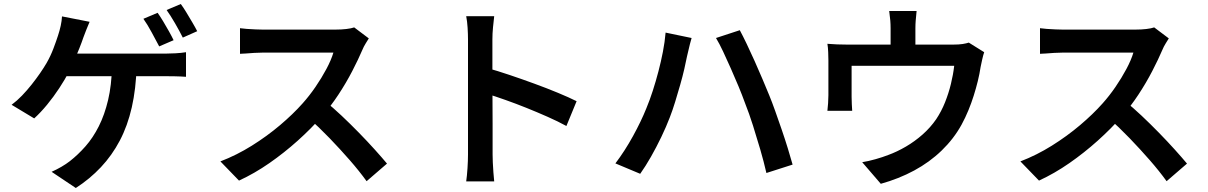

<svg xmlns="http://www.w3.org/2000/svg" viewBox="-20 -867 6040 960"><path d="M768 -803Q781 -785 796 -760Q811 -735 825 -710Q839 -685 848 -666L776 -635Q760 -665 738.5 -705Q717 -745 697 -773ZM884 -847Q898 -828 913 -803Q928 -778 942.5 -753.5Q957 -729 966 -711L894 -679Q878 -711 855.5 -750Q833 -789 813 -817ZM428 -758Q420 -740 411.5 -718Q403 -696 397 -680Q389 -656 377 -626Q365 -596 352 -565.5Q339 -535 325 -508Q305 -470 276.5 -426.5Q248 -383 215.5 -343.5Q183 -304 151 -275L38 -343Q65 -363 90 -389Q115 -415 138 -444Q161 -473 180 -500.5Q199 -528 213 -552Q233 -587 247 -624Q261 -661 270 -689Q278 -713 283.5 -738Q289 -763 290 -785ZM279 -599Q296 -599 331 -599Q366 -599 411 -599Q456 -599 506.5 -599Q557 -599 606 -599Q655 -599 697.5 -599Q740 -599 769.5 -599Q799 -599 809 -599Q828 -599 857 -600.5Q886 -602 910 -606V-483Q883 -485 854.5 -485.5Q826 -486 809 -486Q797 -486 759 -486Q721 -486 667.5 -486Q614 -486 553.5 -486Q493 -486 436.5 -486Q380 -486 335 -486Q290 -486 268 -486ZM663 -535Q660 -423 639 -330.5Q618 -238 579 -164Q540 -90 484.5 -31Q429 28 359 73L238 -8Q263 -19 287 -33Q311 -47 329 -61Q370 -93 407.5 -135.5Q445 -178 474 -235.5Q503 -293 520.5 -367Q538 -441 540 -535Z M1824 -675Q1819 -667 1808.5 -650Q1798 -633 1792 -618Q1772 -571 1741.5 -512Q1711 -453 1672.5 -394.5Q1634 -336 1591 -287Q1536 -224 1468.5 -163.5Q1401 -103 1327 -51.5Q1253 0 1175 36L1082 -60Q1163 -91 1239 -138.5Q1315 -186 1380 -241Q1445 -296 1493 -350Q1527 -388 1557.5 -432.5Q1588 -477 1612 -522Q1636 -567 1647 -604Q1638 -604 1610.5 -604Q1583 -604 1546.5 -604Q1510 -604 1470.5 -604Q1431 -604 1394.5 -604Q1358 -604 1331 -604Q1304 -604 1294 -604Q1274 -604 1251 -602.5Q1228 -601 1209 -599.5Q1190 -598 1180 -598V-726Q1192 -724 1213.5 -722.5Q1235 -721 1257 -720Q1279 -719 1294 -719Q1306 -719 1334 -719Q1362 -719 1399.5 -719Q1437 -719 1477 -719Q1517 -719 1554 -719Q1591 -719 1618 -719Q1645 -719 1656 -719Q1687 -719 1712 -722Q1737 -725 1751 -730ZM1604 -362Q1644 -330 1687.5 -289Q1731 -248 1774 -204Q1817 -160 1853.5 -119.5Q1890 -79 1915 -49L1813 39Q1777 -11 1729 -66Q1681 -121 1628 -176Q1575 -231 1521 -279Z M2320 -94Q2320 -111 2320 -154.5Q2320 -198 2320 -255.5Q2320 -313 2320 -376.5Q2320 -440 2320 -499Q2320 -558 2320 -603.5Q2320 -649 2320 -670Q2320 -696 2318 -728.5Q2316 -761 2311 -786H2451Q2448 -761 2445 -730Q2442 -699 2442 -670Q2442 -640 2442 -590Q2442 -540 2442 -481Q2442 -422 2442.5 -361Q2443 -300 2443 -245.5Q2443 -191 2443 -150.5Q2443 -110 2443 -94Q2443 -79 2444 -55Q2445 -31 2447 -5.5Q2449 20 2451 40H2311Q2315 12 2317.5 -26Q2320 -64 2320 -94ZM2416 -527Q2466 -513 2527 -492.5Q2588 -472 2651 -449Q2714 -426 2769.5 -403Q2825 -380 2863 -361L2812 -237Q2770 -260 2718 -283Q2666 -306 2612.5 -327.5Q2559 -349 2508 -367Q2457 -385 2416 -398Z M3212 -326Q3229 -367 3244 -413.5Q3259 -460 3272 -509.5Q3285 -559 3294.5 -608Q3304 -657 3308 -704L3438 -677Q3434 -663 3429.5 -646Q3425 -629 3421.5 -612.5Q3418 -596 3415 -585Q3410 -559 3401.5 -522Q3393 -485 3381 -443Q3369 -401 3356 -358.5Q3343 -316 3329 -280Q3311 -233 3286.5 -182Q3262 -131 3235 -83.5Q3208 -36 3181 2L3057 -50Q3104 -112 3145 -186.5Q3186 -261 3212 -326ZM3705 -352Q3691 -391 3672.5 -435.5Q3654 -480 3634 -525Q3614 -570 3595.5 -609.5Q3577 -649 3560 -677L3679 -716Q3694 -688 3713.5 -647.5Q3733 -607 3753 -562Q3773 -517 3792 -472.5Q3811 -428 3826 -391Q3840 -357 3856 -312Q3872 -267 3888.5 -219Q3905 -171 3919 -125.5Q3933 -80 3943 -44L3812 -2Q3799 -59 3781.5 -119Q3764 -179 3745 -239Q3726 -299 3705 -352Z M4563 -812Q4560 -783 4558.5 -764Q4557 -745 4557 -725Q4557 -712 4557 -686Q4557 -660 4557 -631.5Q4557 -603 4557 -584H4433Q4433 -605 4433 -633.5Q4433 -662 4433 -687Q4433 -712 4433 -725Q4433 -745 4431.5 -764Q4430 -783 4426 -812ZM4901 -606Q4896 -592 4891 -569.5Q4886 -547 4883 -532Q4878 -498 4869 -461.5Q4860 -425 4848.5 -388.5Q4837 -352 4822 -315.5Q4807 -279 4788 -244Q4749 -173 4688.5 -114.5Q4628 -56 4551 -14.5Q4474 27 4384 52L4291 -56Q4322 -61 4357.5 -71Q4393 -81 4421 -92Q4465 -108 4509.5 -134Q4554 -160 4593 -194.5Q4632 -229 4661 -271Q4687 -310 4705 -355Q4723 -400 4734.5 -447Q4746 -494 4751 -538H4238Q4238 -524 4238 -503Q4238 -482 4238 -458.5Q4238 -435 4238 -414.5Q4238 -394 4238 -383Q4238 -367 4239 -347Q4240 -327 4241 -313H4117Q4119 -330 4120.5 -351.5Q4122 -373 4122 -391Q4122 -403 4122 -426.5Q4122 -450 4122 -476.5Q4122 -503 4122 -527Q4122 -551 4122 -565Q4122 -581 4121 -606Q4120 -631 4117 -648Q4142 -646 4165.5 -645Q4189 -644 4217 -644H4745Q4775 -644 4793.5 -647Q4812 -650 4824 -654Z M5824 -675Q5819 -667 5808.5 -650Q5798 -633 5792 -618Q5772 -571 5741.5 -512Q5711 -453 5672.5 -394.5Q5634 -336 5591 -287Q5536 -224 5468.5 -163.5Q5401 -103 5327 -51.5Q5253 0 5175 36L5082 -60Q5163 -91 5239 -138.5Q5315 -186 5380 -241Q5445 -296 5493 -350Q5527 -388 5557.5 -432.5Q5588 -477 5612 -522Q5636 -567 5647 -604Q5638 -604 5610.5 -604Q5583 -604 5546.5 -604Q5510 -604 5470.5 -604Q5431 -604 5394.5 -604Q5358 -604 5331 -604Q5304 -604 5294 -604Q5274 -604 5251 -602.5Q5228 -601 5209 -599.5Q5190 -598 5180 -598V-726Q5192 -724 5213.5 -722.5Q5235 -721 5257 -720Q5279 -719 5294 -719Q5306 -719 5334 -719Q5362 -719 5399.5 -719Q5437 -719 5477 -719Q5517 -719 5554 -719Q5591 -719 5618 -719Q5645 -719 5656 -719Q5687 -719 5712 -722Q5737 -725 5751 -730ZM5604 -362Q5644 -330 5687.5 -289Q5731 -248 5774 -204Q5817 -160 5853.5 -119.5Q5890 -79 5915 -49L5813 39Q5777 -11 5729 -66Q5681 -121 5628 -176Q5575 -231 5521 -279Z"/></svg>

Font: Noto Sans JP SemiBold
Style: Regular
Weight: 600
Designer: Ryoko NISHIZUKA  (kana, bopomofo & ideographs); Paul D. Hunt (Latin, Greek & Cyrillic); Sandoll Communications , Soo-you
Foundry: Adobe
Version: Version 2.004-H2;hotconv 1.0.118;makeotfexe 2.5.65603